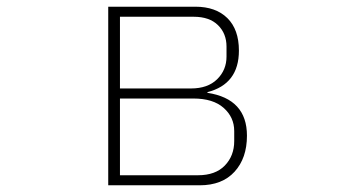

<svg xmlns="http://www.w3.org/2000/svg" viewBox="-20 -553 1040 573"><path d="M303 0V-533H563Q624 -533 658.5 -499Q693 -465 693 -402Q693 -302 599 -278V-276Q717 -258 717 -148Q717 -81 680 -40.5Q643 0 576 0ZM550 -289Q600 -289 628 -316.5Q656 -344 656 -384V-414Q656 -453 630.5 -478Q605 -503 558 -503H338V-289ZM571 -30Q623 -30 651 -59Q679 -88 679 -132V-162Q679 -203 647.5 -231Q616 -259 557 -259H338V-30Z"/></svg>

Font: IBM Plex Sans JP ExtraLight
Style: Regular
Weight: 200
Designer: Mike Abbink; Paul van der Laan; Pieter van Rosmalen; Wujin Sim; Yejin Wi; Jinhee Kim; Boomi Park; Yona Kim; Kichan Ma
Foundry: Sandoll Inc.
Version: Version 1.001